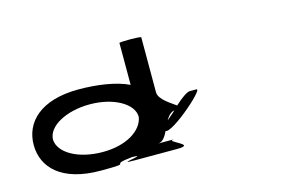

<svg xmlns="http://www.w3.org/2000/svg" viewBox="-97 -1034 1992 1285"><g transform="rotate(-15 899.0 -391.0)"><path d="M70 -274C70 -118 189 8 459 8C713 8 496 -6 686 -26C811 -23 547 0 693 0H991C1137 0 907 -68 991 -68H875C955 -68 956 -239 1040 -255C1006 -220 941 -180 941 -148C941 -70 1268 -352 1218 -352H1172C1153 -352 1110 -322 1066 -281C1032 -307 952 -352 952 -403V-784C952 -792 801 -792 801 -785V-495C712 -538 580 -556 456 -556C191 -556 70 -430 70 -274ZM204 -274C204 -366 336 -440 502 -440C666 -440 798 -366 798 -274C784 -184 673 -109 506 -109C334 -109 209 -184 204 -274Z"/></g></svg>

Font: Ampere
Style: SCUltExt
Weight: 400
Version: Version 1